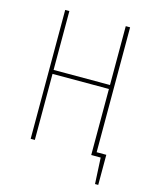

<svg xmlns="http://www.w3.org/2000/svg" viewBox="-121 -762 784 980"><g transform="rotate(15 271.0 -271.5)"><path d="M443 -21H494V138H477L470 0H420V-349H122V0H100V-681H122V-370H420V-681H443Z"/></g></svg>

Font: Fira Sans Extra Condensed Thin
Style: Regular
Weight: 250
Width: 1
Designer: Carrois Corporate & Edenspiekermann AG
Foundry: Carrois Corporate GbR & Edenspiekermann AG
Version: Version 4.203